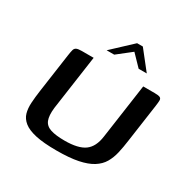

<svg xmlns="http://www.w3.org/2000/svg" viewBox="-143 -759 893 899"><g transform="rotate(30 304.0 -309.0)"><path d="M542 -206Q537 -168 529.5 -135.5Q522 -103 507 -77.5Q492 -52 463.5 -34Q435 -16 389 -6.5Q343 3 273 3Q203 3 160 -6.5Q117 -16 94.5 -34Q72 -52 65 -76.5Q58 -101 60 -132.5Q62 -164 67 -199L97 -410Q100 -431 103 -441.5Q106 -452 115 -456Q124 -460 143 -460H207L165 -165Q160 -121 169.5 -97.5Q179 -74 207 -65Q235 -56 283 -56Q356 -56 390.5 -81Q425 -106 433 -165L475 -460H537Q558 -460 566 -456Q574 -452 574 -441.5Q574 -431 571 -410ZM242 -521 349 -621H380L459 -521H415L358 -580L283 -521Z"/></g></svg>

Font: Genos Medium
Style: Italic
Weight: 500
Italic angle: -8°
Designer: Robert E. Leuschke
Foundry: Robert E. Leuschke
Version: Version 1.010